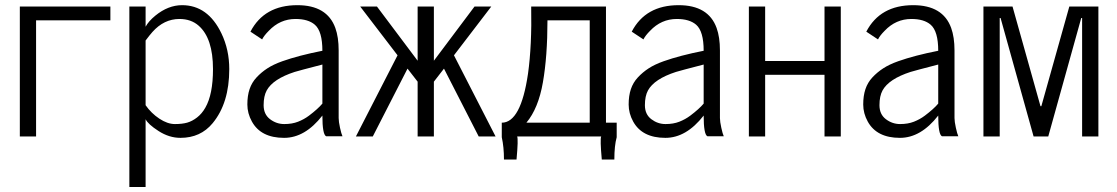

<svg xmlns="http://www.w3.org/2000/svg" viewBox="-20 -541 4427 761"><path d="M58.6 -515.1H417.5V-460.4H123V0H58.6Z M492.7 200.2V-515.1H557.1V-435.1Q568.8 -457 595.7 -479Q646.5 -520.5 701.7 -520.5Q804.2 -520.5 857.9 -408.2Q888.7 -343.8 888.7 -267.1Q888.7 -132.3 822.8 -52.7Q774.9 5.4 695.3 5.4Q650.4 5.4 608.4 -21.7Q566.4 -48.8 557.1 -68.4V200.2ZM557.1 -124Q579.6 -91.8 611.8 -70.6Q644 -49.3 673.1 -49.3Q702.1 -49.3 721.9 -54.9Q741.7 -60.5 761 -75.4Q780.3 -90.3 793.9 -114.3Q824.2 -167 824.2 -267.1Q824.2 -389.2 767.6 -439Q737.3 -465.8 691.4 -465.8Q629.9 -465.8 584 -414.1Q572.3 -400.9 557.1 -380.4Z M1099.1 -298.3Q1164.1 -321.3 1257.8 -339.8Q1257.8 -417 1228 -442.9Q1201.7 -465.8 1151.4 -465.8Q1089.8 -465.8 1045.4 -418.9Q1026.4 -399.9 1019 -384.8L972.7 -415.5Q1027.3 -520.5 1158.7 -520.5Q1276.4 -520.5 1309.1 -430.2Q1322.3 -393.6 1322.3 -341.3V-73.2Q1322.3 -59.1 1327.6 -34.7Q1333 -10.3 1337.4 -1H1272.5Q1257.8 -8.3 1257.8 -83Q1189 5.4 1106 5.4Q1014.2 5.4 978.5 -59.1Q960.4 -91.8 960.4 -126.7Q960.4 -161.6 969.2 -187.7Q978 -213.9 996.8 -234.1Q1015.6 -254.4 1039.6 -270Q1063.5 -285.6 1099.1 -298.3ZM1037.1 -182.6Q1024.9 -160.2 1024.9 -124Q1024.9 -87.9 1050.3 -68.6Q1075.7 -49.3 1106.7 -49.3Q1137.7 -49.3 1161.4 -58.6Q1185.1 -67.9 1204.6 -82.5Q1240.2 -109.4 1257.8 -130.4V-285.2Q1165 -261.2 1147.9 -255.9Q1062 -228 1037.1 -182.6Z M1635.3 0V-217.3L1595.2 -269L1457.5 0H1390.6L1555.7 -321.8L1407.7 -515.1H1474.1L1635.3 -300.3V-515.1H1699.7V-300.3L1860.8 -515.1H1927.2L1779.3 -321.8L1944.3 0H1877.4L1739.7 -269L1699.7 -217.3V0Z M1968.8 2.9V-54.7Q2044.4 -54.7 2072.8 -249Q2088.4 -360.4 2085.4 -515.1H2381.8V-54.7H2424.3V2.9Q2415 36.1 2415 91.3H2365.2Q2357.9 10.3 2362.8 0H2029.8Q2034.7 10.3 2027.3 91.3H1977.5Q1977.5 42 1968.8 2.9ZM2066.4 -54.7H2317.4V-460.4H2149.9Q2149.9 -317.9 2131.8 -214.6Q2113.8 -111.3 2066.4 -54.7Z M2610.4 -298.3Q2675.3 -321.3 2769 -339.8Q2769 -417 2739.3 -442.9Q2712.9 -465.8 2662.6 -465.8Q2601.1 -465.8 2556.6 -418.9Q2537.6 -399.9 2530.3 -384.8L2483.9 -415.5Q2538.6 -520.5 2669.9 -520.5Q2787.6 -520.5 2820.3 -430.2Q2833.5 -393.6 2833.5 -341.3V-73.2Q2833.5 -59.1 2838.9 -34.7Q2844.2 -10.3 2848.6 -1H2783.7Q2769 -8.3 2769 -83Q2700.2 5.4 2617.2 5.4Q2525.4 5.4 2489.7 -59.1Q2471.7 -91.8 2471.7 -126.7Q2471.7 -161.6 2480.5 -187.7Q2489.3 -213.9 2508.1 -234.1Q2526.9 -254.4 2550.8 -270Q2574.7 -285.6 2610.4 -298.3ZM2548.3 -182.6Q2536.1 -160.2 2536.1 -124Q2536.1 -87.9 2561.5 -68.6Q2586.9 -49.3 2617.9 -49.3Q2648.9 -49.3 2672.6 -58.6Q2696.3 -67.9 2715.8 -82.5Q2751.5 -109.4 2769 -130.4V-285.2Q2676.3 -261.2 2659.2 -255.9Q2573.2 -228 2548.3 -182.6Z M2948.2 0V-515.1H3012.7V-299.3H3248V-515.1H3312.5V0H3248V-244.6H3012.7V0Z M3540 -298.3Q3605 -321.3 3698.7 -339.8Q3698.7 -417 3668.9 -442.9Q3642.6 -465.8 3592.3 -465.8Q3530.8 -465.8 3486.3 -418.9Q3467.3 -399.9 3460 -384.8L3413.6 -415.5Q3468.3 -520.5 3599.6 -520.5Q3717.3 -520.5 3750 -430.2Q3763.2 -393.6 3763.2 -341.3V-73.2Q3763.2 -59.1 3768.6 -34.7Q3773.9 -10.3 3778.3 -1H3713.4Q3698.7 -8.3 3698.7 -83Q3629.9 5.4 3546.9 5.4Q3455.1 5.4 3419.4 -59.1Q3401.4 -91.8 3401.4 -126.7Q3401.4 -161.6 3410.2 -187.7Q3418.9 -213.9 3437.7 -234.1Q3456.5 -254.4 3480.5 -270Q3504.4 -285.6 3540 -298.3ZM3478 -182.6Q3465.8 -160.2 3465.8 -124Q3465.8 -87.9 3491.2 -68.6Q3516.6 -49.3 3547.6 -49.3Q3578.6 -49.3 3602.3 -58.6Q3626 -67.9 3645.5 -82.5Q3681.2 -109.4 3698.7 -130.4V-285.2Q3606 -261.2 3588.9 -255.9Q3502.9 -228 3478 -182.6Z M3877.9 0V-515.1H3993.2L4104 -120.1H4107.4L4218.3 -515.1H4333.5V0H4269V-469.7H4265.6L4134.8 0H4076.7L3945.8 -469.7H3942.4V0Z"/></svg>

Font: News Cycle
Style: Regular
Weight: 500
Version: Version 0.5.2